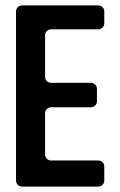

<svg xmlns="http://www.w3.org/2000/svg" viewBox="-20 -687 442 707"><path d="M342 -96H168C156 -96 146 -106 146 -118V-270C146 -282 156 -292 168 -292H315C327 -292 337 -302 337 -314V-360C337 -372 327 -382 315 -382H168C156 -382 146 -392 146 -404V-557C146 -569 156 -579 168 -579H342C354 -579 364 -589 364 -601V-645C364 -657 354 -667 342 -667H61C49 -667 39 -657 39 -645V-22C39 -10 49 0 61 0H342C354 0 364 -10 364 -22V-74C364 -86 354 -96 342 -96Z"/></svg>

Font: DIN Rundschrift
Style: Mittel
Weight: 400
Version: Version 1.027